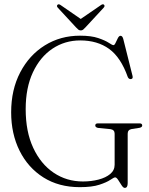

<svg xmlns="http://www.w3.org/2000/svg" viewBox="-20 -879 708 912"><path d="M586.5 -9Q586.5 13.5 572.5 13.5Q565.5 13.5 557.5 1Q549.5 -11.5 541.5 -24Q533.5 -36.5 527 -36.5Q521.5 -36.5 504.2 -24.8Q487 -13 452 -1.5Q417 10 359 10Q259.5 10 186.2 -36.2Q113 -82.5 73 -163Q33 -243.5 33 -345.5Q33 -453 76 -535.2Q119 -617.5 193 -663.5Q267 -709.5 360 -709.5Q413.5 -709.5 446.5 -698.2Q479.5 -687 496.5 -675.8Q513.5 -664.5 519 -664.5Q524 -664.5 529 -675.5Q534 -686.5 539.8 -697.8Q545.5 -709 552.5 -709Q561.5 -709 565.5 -694L609.5 -518.5Q613 -505 602.5 -503.5Q592 -502 587 -513Q554 -606.5 498.2 -646.8Q442.5 -687 361 -687Q288 -687 229.2 -647.8Q170.5 -608.5 136.2 -535.2Q102 -462 102 -360.5Q102 -253.5 137.8 -176.8Q173.5 -100 235 -58.5Q296.5 -17 374 -17Q413.5 -17 448 -26Q482.5 -35 503.5 -52.5Q524.5 -70 524.5 -96.5V-244Q524.5 -262.5 505 -265.5L445 -271.5Q432.5 -274.5 432.5 -283Q432.5 -293 445.5 -293H642.5Q655.5 -293 655.5 -283Q655.5 -275 643.5 -272L605 -266Q586.5 -262.5 586.5 -244ZM386 -749Q380 -742.5 375.2 -738.5Q370.5 -734.5 364 -734.5Q357 -734.5 352.2 -738.2Q347.5 -742 341 -749L254.5 -842.5Q247 -851 254 -857Q259.5 -861.5 270 -853.5L363.5 -789L457.5 -853.5Q468 -861.5 473.5 -857Q480 -851 472.5 -842.5Z"/></svg>

Font: Fraunces 144pt S050 Light
Style: Regular
Weight: 300
Version: Version 1.000; ttfautohint (v1.8.3)